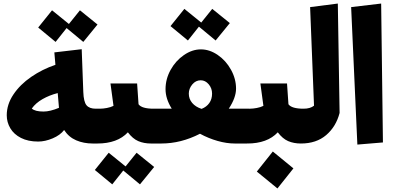

<svg xmlns="http://www.w3.org/2000/svg" viewBox="-20 -808 2221 1081"><path d="M548 -79 528 0H502Q451 0 409 -18Q367 -36 341 -76Q319 -47 276.5 -29Q234 -11 195 -11Q138 -11 98 -31.5Q58 -52 38 -86Q18 -120 18 -159Q18 -220 55.5 -276Q93 -332 155.5 -375Q218 -418 292 -443L286 -513L440 -531L449 -290Q451 -235 467 -215.5Q483 -196 519 -196H543ZM225 -180Q262 -180 312 -201L305 -284Q258 -272 219.5 -250Q181 -228 159 -197Q177 -180 225 -180ZM449 -572 355 -650 293 -572 195 -653 273 -750 368 -673 430 -750 529 -670Z M850 -82 830 0Q790 0 758.5 -13.5Q727 -27 700 -63Q641 0 528 0L508 -81L543 -196Q560 -196 581.5 -200Q603 -204 619 -212L602 -338H752L760 -221Q778 -196 845 -196ZM768 230 674 152 612 230 514 149 592 52 687 129 749 52 848 132Z M1392 -81 1371 0H1302Q1256 0 1205 -14.5Q1154 -29 1106 -55Q999 0 888 0H830L810 -81L845 -196H947Q912 -252 912 -306Q912 -363 940.5 -414.5Q969 -466 1015.5 -498Q1062 -530 1111 -530Q1160 -530 1206 -498.5Q1252 -467 1280.5 -415.5Q1309 -364 1309 -309Q1309 -258 1268 -196H1386ZM1043 -281Q1043 -251 1062 -228.5Q1081 -206 1115 -195Q1143 -206 1158.5 -228Q1174 -250 1174 -281Q1174 -311 1155 -333.5Q1136 -356 1110 -356Q1082 -356 1062.5 -332.5Q1043 -309 1043 -281ZM1194 -580 1100 -658 1038 -580 940 -661 1018 -758 1113 -681 1175 -758 1274 -678Z M1694 -82 1674 0Q1634 0 1602.5 -13.5Q1571 -27 1544 -63Q1485 0 1372 0L1352 -81L1387 -196Q1404 -196 1425.5 -200Q1447 -204 1463 -212L1446 -338H1596L1604 -221Q1622 -196 1689 -196ZM1426 158 1516 45 1632 140 1542 253Z M1654 -81 1689 -196Q1727 -196 1748 -213L1726 -768L1882 -788L1892 -172Q1872 -95 1816.5 -47.5Q1761 0 1674 0Z M1992 6 1957 -768 2126 -788 2136 -6Z"/></svg>

Font: FiraGO Heavy
Style: Italic
Weight: 900
Italic angle: -8°
Designer: bBox Type GmbH
Foundry: bBox Type GmbH
Version: Version 1.001